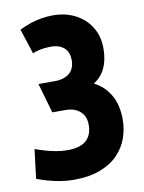

<svg xmlns="http://www.w3.org/2000/svg" viewBox="-82 -768 626 837"><g transform="rotate(-10 230.5 -349.0)"><path d="M97 -426 135 -294H194Q215 -294 231.5 -288Q248 -282 259.5 -271Q271 -260 276.5 -245.5Q282 -231 282 -213Q282 -184 270.5 -163Q259 -142 235 -131Q211 -120 171 -120Q147 -120 122.5 -124.5Q98 -129 77 -135Q56 -141 43.5 -145.5Q31 -150 31 -150L15 -21Q15 -21 28.5 -16Q42 -11 65 -4.5Q88 2 117 7Q146 12 176 12Q246 12 295 -7Q344 -26 374 -57.5Q404 -89 418 -128.5Q432 -168 432 -210Q432 -275 406 -319.5Q380 -364 335 -386Q359 -401 374 -422.5Q389 -444 396 -471.5Q403 -499 403 -531Q403 -584 378 -624.5Q353 -665 309.5 -687.5Q266 -710 211 -710Q187 -710 161.5 -706Q136 -702 110.5 -693.5Q85 -685 61 -673L97 -562Q108 -567 122 -570.5Q136 -574 151 -575.5Q166 -577 178 -577Q197 -577 212 -572Q227 -567 237.5 -557.5Q248 -548 253 -534Q258 -520 258 -503Q258 -478 247 -460.5Q236 -443 216 -434.5Q196 -426 170 -426Z"/></g></svg>

Font: Advent Pro ExtraBold
Style: Regular
Weight: 800
Designer: VivaRado, Andreas Kalpakidis
Foundry: VivaRado, Andreas Kalpakidis
Version: Version 3.000